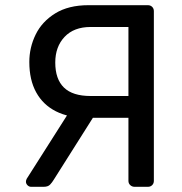

<svg xmlns="http://www.w3.org/2000/svg" viewBox="-20 -720 700 740"><path d="M499 0Q489 0 482 -6.5Q475 -13 475 -23V-266H314Q245 -266 195.5 -291Q146 -316 119.5 -364Q93 -412 93 -481Q93 -537 117.5 -587Q142 -637 193 -668.5Q244 -700 321 -700H550Q560 -700 566.5 -693.5Q573 -687 573 -677V-23Q573 -13 566.5 -6.5Q560 0 550 0ZM100 0Q92 0 86 -6Q80 -12 80 -20Q80 -25 83 -31L261 -311L357 -296L187 -27Q181 -17 173 -8.5Q165 0 148 0ZM329 -350H475V-616H329Q265 -616 229 -578Q193 -540 193 -479Q193 -415 226.5 -382.5Q260 -350 329 -350Z"/></svg>

Font: Rubik Light
Style: Regular
Weight: 400
Version: Version 2.101